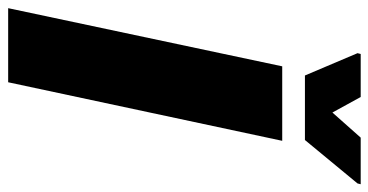

<svg xmlns="http://www.w3.org/2000/svg" viewBox="-242 -684 925 482"><g transform="rotate(90 221.0 -442.5)"><path d="M0 0 146 -688H333L186 0ZM169 -745 113 -877 115 -885H223L262 -814L325 -885H442L440 -877L331 -745Z"/></g></svg>

Font: Saira Semi Condensed ExtraBold
Style: Italic
Weight: 800
Width: 4
Italic angle: -12°
Designer: Hector Gatti with collaboration of the Omnibus-Type team
Foundry: Omnibus-Type
Version: Version 1.001; ttfautohint (v1.8)